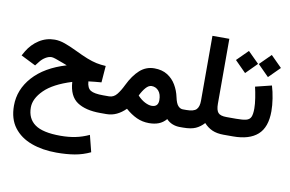

<svg xmlns="http://www.w3.org/2000/svg" viewBox="-96 -854 2054 1361"><g transform="rotate(10 930.5 -173.5)"><path d="M625.5 285.2Q571.3 311 513.2 320.8Q455.1 330.6 382.8 330.6Q281.7 330.6 201.7 301.3Q121.6 272 75.2 210.9Q28.8 149.9 28.8 54.2Q28.8 -61.5 111.3 -153.6Q193.8 -245.6 347.7 -291.5Q340.3 -294.4 333.7 -297.1Q327.1 -299.8 316.4 -303.7Q283.7 -316.4 262.9 -323.2Q242.2 -330.1 232.9 -330.1Q211.4 -330.1 189 -316.4Q166.5 -302.7 150.4 -281.7L127 -252L20.5 -305.2L38.1 -336.4Q70.3 -390.6 121.1 -423.3Q171.9 -456.1 233.4 -456.1Q268.6 -456.1 307.4 -442.1Q346.2 -428.2 389.6 -407.2Q445.8 -379.9 483.6 -365Q521.5 -350.1 552.7 -343.5Q584 -336.9 620.6 -335L611.3 -215.3Q587.4 -213.4 563.7 -211.2Q540 -209 518.6 -206.1Q522 -158.7 548.1 -142.8Q574.2 -127 638.2 -127H682.6V0H639.6Q534.2 0 473.6 -40.5Q413.1 -81.1 406.7 -182.6Q273.4 -141.1 211.2 -79.1Q148.9 -17.1 148.9 46.4Q148.9 126.5 205.6 167.2Q262.2 208 389.6 208Q447.3 208 496.3 198.2Q545.4 188.5 595.2 165.5Z M821.8 -62.5Q791.5 -32.2 757.3 -16.1Q723.1 0 684.1 0H663.1V-127H681.2Q714.8 -127.4 737.5 -156.2Q760.3 -185.1 779.3 -225.1Q814.9 -298.3 859.6 -338.4Q904.3 -378.4 963.9 -378.4Q1019.5 -378.4 1058.1 -354.2Q1096.7 -330.1 1120.1 -290.3Q1143.6 -250.5 1153.3 -204.1Q1162.6 -160.2 1178 -143.6Q1193.4 -127 1212.4 -127H1225.6V0H1211.9Q1184.6 0 1159.7 -9.8Q1134.8 -19.5 1115.7 -40Q1092.3 -12.7 1062 -1Q1031.7 10.7 992.2 10.7Q944.3 10.7 903.1 -8.3Q861.8 -27.3 821.8 -62.5ZM887.2 -169.4Q913.6 -141.1 941.2 -127.2Q968.8 -113.3 989.7 -113.3Q1037.1 -113.3 1037.1 -162.1Q1037.1 -205.1 1017.1 -228.3Q997.1 -251.5 966.3 -251.5Q945.3 -251.5 925 -228.5Q904.8 -205.6 887.2 -169.4Z M1385.7 -59.1Q1359.4 -29.8 1326.2 -14.9Q1293 0 1236.8 0H1206.1V-127H1237.8Q1290.5 -127 1309.6 -146.7Q1328.6 -166.5 1328.6 -209.5V-676.8H1450.2V-209.5Q1450.2 -164.1 1466.1 -145.5Q1481.9 -127 1527.3 -127H1543V0H1528.3Q1479 0 1445.3 -15.1Q1411.6 -30.3 1385.7 -59.1Z M1805.2 -403.3Q1817.9 -361.8 1825.4 -313Q1833 -264.2 1833 -222.7Q1833 -106.9 1772.9 -53.5Q1712.9 0 1596.2 0H1523.4V-127H1596.2Q1642.6 -127 1667.2 -133.1Q1691.9 -139.2 1701.2 -159.2Q1710.4 -179.2 1710.4 -221.2Q1710.4 -252.4 1703.6 -296.1Q1696.8 -339.8 1688.5 -374.5ZM1687 -537.1 1766.6 -616.2 1846.2 -536.6 1766.6 -457ZM1522.5 -537.1 1602.1 -616.2 1681.6 -537.1 1602.1 -457Z"/></g></svg>

Font: Vazir FD-UI
Style: Bold-FD-UI
Weight: 700
Designer: Saber Rastikerdar
Foundry: Saber Rastikerdar
Version: Version 30.0.0